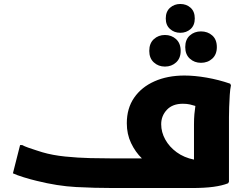

<svg xmlns="http://www.w3.org/2000/svg" viewBox="-20 -946 1251 966"><path d="M549 0Q456 0 362.5 -5Q269 -10 165 -36Q135 -43 99.5 -54Q64 -65 45 -74L81 -216H92Q103 -210 122.5 -203Q142 -196 161.5 -190Q181 -184 193 -180Q244 -165 307.5 -158.5Q371 -152 434.5 -150.5Q498 -149 549 -149H694Q661 -181 639.5 -226Q618 -271 618 -326Q618 -401 655 -454.5Q692 -508 757.5 -537Q823 -566 908 -566Q959 -566 1019.5 -555.5Q1080 -545 1138 -525L1142 -517Q1138 -499 1136 -469Q1134 -439 1133 -408Q1132 -377 1132 -357V-32L1128 -24Q1098 -12 1053.5 -6Q1009 0 946 0ZM791 -321Q791 -281 811.5 -244Q832 -207 869 -180Q906 -153 956 -143V-321Q956 -349 958 -371.5Q960 -394 963 -413Q951 -417 935.5 -420.5Q920 -424 900 -424Q848 -424 819.5 -393.5Q791 -363 791 -321ZM887 -781Q857 -781 835.5 -800Q814 -819 814 -853Q814 -888 835.5 -907Q857 -926 887 -926Q918 -926 939 -907Q960 -888 960 -853Q960 -819 939 -800Q918 -781 887 -781ZM991 -630Q958 -630 935 -651Q912 -672 912 -709Q912 -747 935 -767.5Q958 -788 991 -788Q1025 -788 1048 -767.5Q1071 -747 1071 -709Q1071 -672 1048 -651Q1025 -630 991 -630ZM810 -611Q777 -611 754 -632Q731 -653 731 -690Q731 -728 754 -749Q777 -770 810 -770Q843 -770 866 -749Q889 -728 889 -690Q889 -653 866 -632Q843 -611 810 -611Z"/></svg>

Font: Kufam
Style: Bold
Weight: 700
Designer: Wael Morcos, Artur Schmal
Foundry: Original Type
Version: Version 1.300; ttfautohint (v1.8.3)